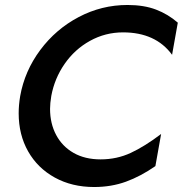

<svg xmlns="http://www.w3.org/2000/svg" viewBox="-20 -737 734 771"><path d="M384 -97Q321 -97 275.5 -123Q230 -149 205.5 -195Q181 -241 181 -300Q181 -322 186 -352Q199 -422 239.5 -480.5Q280 -539 341.5 -573Q403 -607 474 -607Q605 -607 671 -517L694 -646Q655 -680 606.5 -698.5Q558 -717 492 -717Q388 -717 296 -668.5Q204 -620 141.5 -536Q79 -452 61 -351Q55 -315 55 -282Q55 -196 93 -129Q131 -62 200 -24Q269 14 358 14Q427 14 486 -7.5Q545 -29 604 -70L627 -199Q561 -149 505 -123Q449 -97 384 -97Z"/></svg>

Font: Geom Medium
Style: Italic
Weight: 500
Italic angle: -10°
Version: Version 1.102